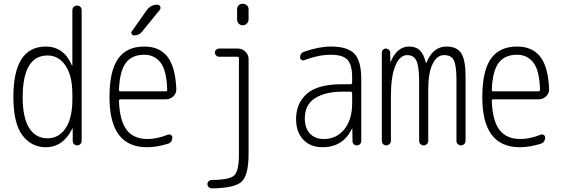

<svg xmlns="http://www.w3.org/2000/svg" viewBox="-20 -780 3040 1030"><path d="M235.4 -482.4Q102.5 -482.4 101.6 -259.8Q101.6 -149.4 136.2 -93.8Q170.9 -38.1 235.4 -38.1Q295.9 -38.1 332 -92.3Q368.2 -146.5 368.2 -245.1V-275.4Q368.2 -373 331.5 -427.7Q294.9 -482.4 235.4 -482.4ZM224.6 9.8Q149.4 9.8 100.6 -53.7Q51.8 -117.2 51.8 -259.8Q51.8 -529.3 224.6 -530.3Q322.3 -530.3 365.2 -430.7Q365.2 -428.7 367.2 -428.7Q368.2 -428.7 368.2 -429.7V-724.6Q368.2 -735.4 375 -742.7Q381.8 -750 393.1 -750Q404.3 -750 411.1 -743.2Q418 -736.3 418 -724.6V-24.4Q418 -14.6 411.1 -7.3Q404.3 0 394 0Q383.8 0 377 -6.8Q370.1 -13.7 370.1 -24.4V-89.8Q370.1 -90.8 368.2 -90.8Q367.2 -90.8 367.2 -88.9Q318.4 9.8 224.6 9.8Z M753.9 -486.3Q687.5 -486.3 654.8 -442.4Q622.1 -398.4 618.2 -297.9Q618.2 -290 626 -290H868.2Q877 -290 877 -298.8Q874 -402.3 841.3 -444.3Q808.6 -486.3 753.9 -486.3ZM768.6 9.8Q566.4 9.8 567.4 -259.8Q567.4 -399.4 613.3 -464.8Q659.2 -530.3 753.9 -530.3Q835.9 -530.3 878.4 -475.6Q920.9 -420.9 925.8 -302.7Q926.8 -279.3 909.7 -263.2Q892.6 -247.1 869.1 -247.1H626Q618.2 -247.1 618.2 -238.3Q622.1 -131.8 659.7 -83Q697.3 -34.2 771.5 -34.2Q822.3 -34.2 880.9 -57.6Q888.7 -60.5 896.5 -56.2Q904.3 -51.8 904.3 -43Q904.3 -16.6 880.9 -8.8Q820.3 9.8 768.6 9.8ZM766.6 -724.6Q788.1 -754.9 824.2 -754.9Q835 -754.9 839.4 -745.1Q843.8 -735.4 836.9 -726.6L742.2 -610.4Q727.5 -590.8 699.2 -589.8Q691.4 -589.8 686.5 -597.7Q681.6 -605.5 687.5 -612.3Z M1115.2 230.5Q1106.4 230.5 1099.6 223.6Q1092.8 216.8 1092.8 208Q1092.8 199.2 1099.6 192.4Q1106.4 185.5 1115.2 185.5Q1212.9 184.6 1237.3 160.6Q1261.7 136.7 1261.7 46.9V-466.8Q1261.7 -475.6 1253.9 -475.6H1155.3Q1146.5 -475.6 1139.6 -482.4Q1132.8 -489.3 1132.8 -498Q1132.8 -506.8 1139.6 -513.2Q1146.5 -519.5 1155.3 -519.5H1255.9Q1279.3 -519.5 1296.4 -502.9Q1313.5 -486.3 1313.5 -462.9V46.9Q1313.5 159.2 1276.4 194.3Q1239.3 229.5 1115.2 230.5ZM1252 -730.5Q1252 -743.2 1260.3 -751.5Q1268.6 -759.8 1281.7 -759.8Q1294.9 -759.8 1304.2 -751.5Q1313.5 -743.2 1313.5 -730.5V-675.8Q1313.5 -663.1 1304.2 -653.8Q1294.9 -644.5 1281.7 -644.5Q1268.6 -644.5 1260.3 -653.8Q1252 -663.1 1252 -675.8Z M1815.4 -288.1Q1725.6 -288.1 1670.4 -253.4Q1615.2 -218.8 1615.2 -144.5Q1615.2 -92.8 1642.6 -63.5Q1669.9 -34.2 1717.8 -34.2Q1784.2 -34.2 1826.7 -85.9Q1869.1 -137.7 1869.1 -224.6V-279.3Q1869.1 -288.1 1860.4 -288.1ZM1710 9.8Q1645.5 9.8 1606.9 -30.8Q1568.4 -71.3 1568.4 -141.6Q1568.4 -225.6 1626 -276.9Q1683.6 -328.1 1815.4 -328.1H1860.4Q1869.1 -328.1 1869.1 -335.9V-365.2Q1869.1 -432.6 1843.8 -459.5Q1818.4 -486.3 1754.9 -486.3Q1688.5 -486.3 1611.3 -457Q1604.5 -454.1 1597.2 -459Q1589.8 -463.9 1589.8 -471.7Q1589.8 -495.1 1612.3 -502.9Q1691.4 -530.3 1754.9 -530.3Q1844.7 -530.3 1881.3 -491.7Q1918 -453.1 1918 -355.5V-23.4Q1918 -13.7 1911.1 -6.8Q1904.3 0 1894 0Q1883.8 0 1877.4 -6.3Q1871.1 -12.7 1871.1 -23.4L1870.1 -89.8Q1870.1 -90.8 1869.1 -90.8Q1868.2 -90.8 1868.2 -89.8Q1820.3 9.8 1710 9.8Z M2028.3 -25.4V-498Q2028.3 -506.8 2034.7 -513.2Q2041 -519.5 2049.8 -519.5Q2058.6 -519.5 2065.9 -513.2Q2073.2 -506.8 2073.2 -498L2074.2 -448.2Q2074.2 -447.3 2075.2 -447.3Q2076.2 -447.3 2076.2 -449.2Q2110.4 -530.3 2174.8 -530.3Q2210.9 -530.3 2231.9 -510.3Q2252.9 -490.2 2264.6 -443.4Q2264.6 -442.4 2266.6 -442.4Q2267.6 -442.4 2267.6 -443.4Q2302.7 -530.3 2375 -530.3Q2430.7 -530.3 2454.1 -494.6Q2477.5 -459 2477.5 -370.1V-24.4Q2477.5 -14.6 2470.2 -7.3Q2462.9 0 2453.1 0Q2443.4 0 2436 -6.8Q2428.7 -13.7 2428.7 -24.4V-360.4Q2427.7 -434.6 2413.1 -459.5Q2398.4 -484.4 2362.3 -484.4Q2324.2 -484.4 2300.8 -437Q2277.3 -389.6 2277.3 -299.8V-24.4Q2277.3 -14.6 2270 -7.3Q2262.7 0 2252.9 0Q2243.2 0 2235.8 -6.8Q2228.5 -13.7 2228.5 -24.4V-349.6Q2227.5 -428.7 2212.9 -456.5Q2198.2 -484.4 2164.1 -484.4Q2125 -484.4 2101.1 -427.7Q2077.1 -371.1 2077.1 -264.6V-25.4Q2077.1 -14.6 2069.3 -7.3Q2061.5 0 2051.8 0Q2042 0 2035.2 -6.8Q2028.3 -13.7 2028.3 -25.4Z M2753.9 -486.3Q2687.5 -486.3 2654.8 -442.4Q2622.1 -398.4 2618.2 -297.9Q2618.2 -290 2626 -290H2868.2Q2877 -290 2877 -298.8Q2874 -402.3 2841.3 -444.3Q2808.6 -486.3 2753.9 -486.3ZM2768.6 9.8Q2566.4 9.8 2567.4 -259.8Q2567.4 -399.4 2613.3 -464.8Q2659.2 -530.3 2753.9 -530.3Q2835.9 -530.3 2878.4 -475.6Q2920.9 -420.9 2925.8 -302.7Q2926.8 -279.3 2909.7 -263.2Q2892.6 -247.1 2869.1 -247.1H2626Q2618.2 -247.1 2618.2 -238.3Q2622.1 -131.8 2659.7 -83Q2697.3 -34.2 2771.5 -34.2Q2822.3 -34.2 2880.9 -57.6Q2888.7 -60.5 2896.5 -56.2Q2904.3 -51.8 2904.3 -43Q2904.3 -16.6 2880.9 -8.8Q2820.3 9.8 2768.6 9.8Z"/></svg>

Font: Rounded-X Mgen+ 1m light
Style: Regular
Weight: 200
Designer: [Source Han Sans]
Ryoko NISHIZUKA  (kana & ideographs); Paul D. Hunt (Latin, Greek & Cyrillic); Wenlong ZHANG  (bopomofo
Version: Version 1.059.20150602